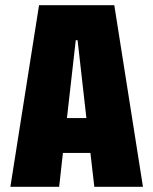

<svg xmlns="http://www.w3.org/2000/svg" viewBox="-20 -720 590 740"><path d="M531 0H343.5L328.5 -130.5H222.5L208 0H20L130.5 -700H420.5ZM272 -565 238 -265H313L279 -565Z"/></svg>

Font: Trispace SemiCondensed ExtraBold
Style: Regular
Weight: 800
Width: 4
Designer: Tyler Finck
Foundry: Etcetera Type Company
Version: Version 1.210; ttfautohint (v1.8.3)